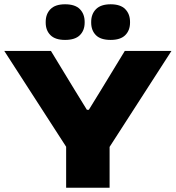

<svg xmlns="http://www.w3.org/2000/svg" viewBox="-20 -877 821 897"><path d="M308 -162 0 -639H218L327.5 -459L386 -364H395L452.5 -457.5L563 -639H781L473.5 -162ZM289 0V-334H492V0ZM284 -690.5Q238 -690.5 215.8 -712.8Q193.5 -735 193.5 -771.5V-774.5Q193.5 -811.5 215.8 -834.2Q238 -857 284 -857Q331 -857 353.2 -834.2Q375.5 -811.5 375.5 -774.5V-771.5Q375.5 -735 353.2 -712.8Q331 -690.5 284 -690.5ZM497 -690.5Q450 -690.5 428 -712.8Q406 -735 406 -771.5V-774.5Q406 -811.5 428.5 -834.2Q451 -857 497 -857Q543 -857 565.2 -834.2Q587.5 -811.5 587.5 -774.5V-771.5Q587.5 -735 565.2 -712.8Q543 -690.5 497 -690.5Z"/></svg>

Font: Anek Latin Expanded ExtraBold
Style: Regular
Weight: 800
Width: 7
Designer: Yesha Goshar
Foundry: Ek Type
Version: Version 1.003